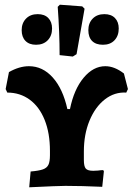

<svg xmlns="http://www.w3.org/2000/svg" viewBox="-20 -789 567 815"><path d="M523 -411 516 -396Q466 -399 425 -367Q384 -335 360 -277Q336 -219 336 -146V-110Q336 -83 344 -73.5Q352 -64 376 -64L396 -65Q410 -67 418 -67L421 -62L414 4Q326 0 258 0Q228 0 104 6L110 -61Q145 -64 162 -70Q179 -76 185.5 -89.5Q192 -103 192 -130V-149Q192 -224 169.5 -280Q147 -336 106 -366Q65 -396 11 -396L4 -411L18 -483Q62 -508 103 -508Q161 -508 204 -460Q247 -412 266 -326H277Q294 -410 335 -459Q376 -508 427 -508Q466 -508 506 -477ZM233 -555Q233 -650 225 -760L234 -769L329 -762L339 -752L305 -559L289 -549ZM72 -661Q72 -691 90.5 -710Q109 -729 140 -729Q169 -729 185 -712.5Q201 -696 201 -668Q201 -637 182.5 -618Q164 -599 133 -599Q104 -599 88 -615.5Q72 -632 72 -661ZM355 -661Q355 -691 373.5 -710Q392 -729 423 -729Q452 -729 468 -712.5Q484 -696 484 -668Q484 -637 466 -618Q448 -599 417 -599Q387 -599 371 -615Q355 -631 355 -661Z"/></svg>

Font: Alegreya SC ExtraBold
Style: Regular
Weight: 800
Designer: Juan Pablo del Peral
Foundry: Huerta Tipografica
Version: Version 2.007; ttfautohint (v1.6)